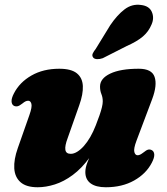

<svg xmlns="http://www.w3.org/2000/svg" viewBox="-20 -775 706 810"><path d="M620.5 -141.5Q630 -136.5 630.8 -123Q631.5 -109.5 620.5 -88.5Q596.5 -42 545.8 -13.5Q495 15 426.5 15Q384.5 15 362.2 -1.5Q340 -18 340 -49Q340 -67.5 348.8 -90Q357.5 -112.5 369 -136.8Q380.5 -161 390.2 -185Q400 -209 401.5 -230.5L418.5 -226Q392.5 -157.5 358.5 -111Q324.5 -64.5 287 -36.8Q249.5 -9 211.5 3Q173.5 15 139 15Q91 15 66.8 -6.2Q42.5 -27.5 40.2 -64.8Q38 -102 55 -150L104 -289.5Q116 -323.5 112.5 -336.8Q109 -350 99 -350Q93.5 -350 88 -347.5Q82.5 -345 74 -338Q62 -328.5 54.2 -326.8Q46.5 -325 39 -328.5Q29.5 -333.5 28.8 -347Q28 -360.5 39 -381.5Q63 -428 112.8 -456.5Q162.5 -485 230 -485Q280.5 -485 304.2 -465.8Q328 -446.5 329.5 -412Q331 -377.5 314.5 -331.5L265.5 -192.5Q253 -159.5 255.8 -142.8Q258.5 -126 278.5 -126Q291.5 -126 305.8 -134.8Q320 -143.5 334 -159.2Q348 -175 360.8 -197Q373.5 -219 384 -246Q393.5 -270 400 -289Q406.5 -308 410 -322.5Q413.5 -337 413.5 -347.5Q413.5 -364 407.8 -378Q402 -392 402 -410Q402 -444 445 -464.5Q488 -485 565.5 -485Q620.5 -485 632.2 -450.5Q644 -416 622 -357L555.5 -180.5Q543 -147 546.8 -133.5Q550.5 -120 560.5 -120Q566 -120 571.5 -122.8Q577 -125.5 585.5 -132Q597.5 -142 605.2 -143.8Q613 -145.5 620.5 -141.5ZM445 -668.5Q474 -711.5 505.5 -735.5Q537 -759.5 575 -754Q609.5 -750 620.5 -724.8Q631.5 -699.5 619.5 -672Q607 -641.5 582.5 -620.8Q558 -600 515 -581L413.5 -529.5Q401 -525 389.5 -525.5Q378 -526 373 -532.5Q367 -540.5 371.5 -549.8Q376 -559 384 -569Z"/></svg>

Font: Fraunces
Style: Italic
Weight: 900
Italic angle: -16°
Version: Version 1.000;[0bf87f6ff]